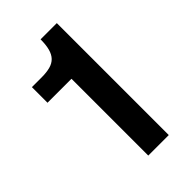

<svg xmlns="http://www.w3.org/2000/svg" viewBox="-217 -785 861 861"><g transform="rotate(-45 213.5 -355.0)"><path d="M190 0V-487H38V-586H99Q131 -586 153.5 -592Q176 -598 190 -612.5Q204 -627 210.5 -651Q217 -675 217 -710H320V0Z"/></g></svg>

Font: Geist SemBd
Style: Regular
Weight: 400
Designer: Basement.studio, Andrés Briganti, Mateo Zaragoza
Foundry: Basement.studio, Vercel, Andrés Briganti, Guido Ferreyra, Mateo Zaragoza
Version: Version 1.401